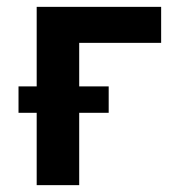

<svg xmlns="http://www.w3.org/2000/svg" viewBox="-20 -540 540 560"><path d="M87 0V-211H34V-288H87V-520H450V-415H211V-288H297V-211H211V0Z"/></svg>

Font: Iosevka Extrabold
Style: Regular
Weight: 800
Monospace: yes
Designer: Belleve Invis
Foundry: Belleve Invis
Version: Version 32.5.0; ttfautohint (v1.8.4)